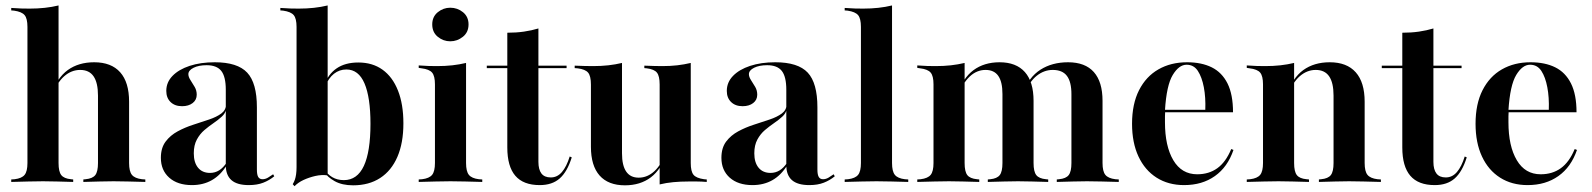

<svg xmlns="http://www.w3.org/2000/svg" viewBox="-20 -651 5697 687"><path d="M133.9 -2.4Q107.3 -2.4 81.5 -1.6Q55.6 -0.8 20.2 0V-8.9L32.3 -9.7Q58.1 -12.9 68.1 -25.4Q78.2 -37.9 78.2 -67.7V-208.1H189.5V-67.7Q189.5 -37.1 199.2 -24.6Q208.9 -12.1 233.9 -9.7L241.9 -8.9V0Q208.1 -0.8 183.9 -1.6Q159.7 -2.4 133.9 -2.4ZM330.6 -208.1V-308.9Q330.6 -354.8 314.9 -377.8Q299.2 -400.8 266.9 -400.8Q235.5 -400.8 209.7 -378.2Q183.9 -355.6 165.3 -307.3L162.9 -310.5Q183.9 -372.6 222.6 -400.4Q261.3 -428.2 316.9 -428.2Q378.2 -428.2 410.1 -392.3Q441.9 -356.5 441.9 -287.1V-208.1ZM386.3 -2.4Q361.3 -2.4 336.7 -1.6Q312.1 -0.8 278.2 0V-8.9L286.3 -9.7Q311.3 -12.1 321 -24.6Q330.6 -37.1 330.6 -67.7V-208.1H441.9V-67.7Q441.9 -37.9 452 -25.4Q462.1 -12.9 487.9 -9.7L500 -8.9V0Q464.5 -0.8 438.7 -1.6Q412.9 -2.4 386.3 -2.4ZM78.2 -208.1V-554.8Q78.2 -584.7 68.1 -596.8Q58.1 -608.9 30.6 -612.9L20.2 -613.7V-622.6Q41.1 -621 56.5 -620.6Q71.8 -620.2 86.3 -620.2Q114.5 -620.2 140.3 -623Q166.1 -625.8 189.5 -631.5V-622.6V-208.1Z M787.9 -208.1V-329.8Q787.9 -376.6 771.8 -397.2Q755.6 -417.7 719.4 -417.7Q691.1 -417.7 672.6 -408.5Q654 -399.2 654 -385.5Q654 -375.8 661.7 -364.1Q669.4 -352.4 676.6 -339.9Q683.9 -327.4 683.9 -312.1Q683.9 -293.5 669.4 -282.3Q654.8 -271 631.5 -271Q605.6 -271 590.3 -285.9Q575 -300.8 575 -325.8Q575 -356.5 597.2 -379.4Q619.4 -402.4 658.5 -415.3Q697.6 -428.2 748.4 -428.2Q829.8 -428.2 864.5 -391.1Q899.2 -354 899.2 -266.9V-208.1ZM666.9 11.3Q615.3 11.3 585.5 -15.3Q555.6 -41.9 555.6 -86.3Q555.6 -121.8 572.6 -144.4Q589.5 -166.9 615.7 -181Q641.9 -195.2 671.8 -204.8Q701.6 -214.5 728.2 -223.4Q754.8 -232.3 771.8 -244.8Q788.7 -257.3 788.7 -277.4L789.5 -260.5Q786.3 -245.2 773.4 -233.5Q760.5 -221.8 744 -210.5Q727.4 -199.2 711.3 -185.5Q695.2 -171.8 684.3 -151.6Q673.4 -131.5 673.4 -102.4Q673.4 -69.4 688.7 -50.8Q704 -32.3 731.5 -32.3Q749.2 -32.3 764.1 -41.5Q779 -50.8 791.1 -69.4V-59.7Q769.4 -24.2 738.3 -6.5Q707.3 11.3 666.9 11.3ZM899.2 -44.4Q899.2 -25.8 904 -17.7Q908.9 -9.7 919.4 -9.7Q929 -9.7 938.7 -15.3Q948.4 -21 957.3 -27.4L961.3 -20.2Q943.5 -5.6 921.8 2.8Q900 11.3 870.2 11.3Q828.2 11.3 808.1 -6.5Q787.9 -24.2 787.9 -59.7V-208.1H899.2Z M1262.1 -427.4Q1312.9 -427.4 1348.8 -401.6Q1384.7 -375.8 1404 -327Q1423.4 -278.2 1423.4 -209.7Q1423.4 -139.5 1402 -89.9Q1380.6 -40.3 1340.3 -14.1Q1300 12.1 1243.5 12.1Q1204 12.1 1177.4 -2.8Q1150.8 -17.7 1141.1 -35.5L1143.5 -42.7Q1150.8 -28.2 1168.5 -17.3Q1186.3 -6.5 1210.5 -6.5Q1258.1 -6.5 1281.9 -57.3Q1305.6 -108.1 1305.6 -208.1Q1305.6 -302.4 1284.3 -352.4Q1262.9 -402.4 1219.4 -402.4Q1194.4 -402.4 1175 -387.1Q1155.6 -371.8 1143.5 -341.9L1141.1 -347.6Q1154 -385.5 1184.7 -406.5Q1215.3 -427.4 1262.1 -427.4ZM1041.1 -208.1V-554.8Q1041.1 -584.7 1031 -596.8Q1021 -608.9 993.5 -612.9L983.1 -613.7V-622.6Q1004 -621 1019.4 -620.6Q1034.7 -620.2 1049.2 -620.2Q1077.4 -620.2 1103.2 -623Q1129 -625.8 1152.4 -631.5V-622.6V-208.1ZM1152.4 -23.4Q1131.5 -26.6 1108.5 -21.4Q1085.5 -16.1 1065.7 -6.9Q1046 2.4 1033.9 15.3L1027.4 8.1Q1032.3 0 1035.1 -8.1Q1037.9 -16.1 1039.5 -27.4Q1041.1 -38.7 1041.1 -53.2V-208.1H1152.4V0Z M1536.3 -208.1V-349.2Q1536.3 -379 1526.2 -391.1Q1516.1 -403.2 1488.7 -406.5L1478.2 -408.1V-416.9Q1499.2 -415.3 1514.5 -414.9Q1529.8 -414.5 1544.4 -414.5Q1572.6 -414.5 1598.4 -417.3Q1624.2 -420.2 1647.6 -425.8V-416.9V-208.1ZM1591.9 -2.4Q1565.3 -2.4 1539.5 -1.6Q1513.7 -0.8 1478.2 0V-8.9L1490.3 -9.7Q1516.1 -12.9 1526.2 -25.4Q1536.3 -37.9 1536.3 -67.7V-208.1H1647.6V-67.7Q1647.6 -37.9 1657.7 -25.4Q1667.7 -12.9 1693.5 -9.7L1705.6 -8.9V0Q1671 -0.8 1645.2 -1.6Q1619.4 -2.4 1591.9 -2.4ZM1591.1 -503.2Q1566.1 -503.2 1546.4 -519.4Q1526.6 -535.5 1526.6 -563.7Q1526.6 -591.1 1546.4 -607.3Q1566.1 -623.4 1591.1 -623.4Q1616.9 -623.4 1636.7 -607.3Q1656.5 -591.1 1656.5 -563.7Q1656.5 -535.5 1636.3 -519.4Q1616.1 -503.2 1591.1 -503.2Z M1911.3 11.3Q1852.4 11.3 1823.8 -22.2Q1795.2 -55.6 1795.2 -123.4V-208.1H1906.5V-71.8Q1906.5 -44.4 1917.3 -30.2Q1928.2 -16.1 1950.8 -16.1Q1974.2 -16.1 1990.7 -35.5Q2007.3 -54.8 2018.5 -91.1L2025.8 -87.9Q2009.7 -36.3 1982.7 -12.5Q1955.6 11.3 1911.3 11.3ZM1795.2 -208.1V-533.9Q1827.4 -533.9 1854.8 -537.9Q1882.3 -541.9 1906.5 -549.2V-208.1ZM1721.8 -407.3V-416.1H2007.3V-407.3Z M2205.6 -416.1V-208.1H2094.4V-348.4Q2094.4 -379 2084.3 -391.1Q2074.2 -403.2 2046.8 -406.5L2036.3 -407.3V-416.1Q2057.3 -415.3 2072.2 -414.9Q2087.1 -414.5 2102.4 -414.5Q2130.6 -414.5 2156.5 -417.3Q2182.3 -420.2 2205.6 -425.8ZM2205.6 -208.1V-102.4Q2205.6 -58.9 2220.6 -37.1Q2235.5 -15.3 2265.3 -15.3Q2296.8 -15.3 2322.2 -39.1Q2347.6 -62.9 2365.3 -111.3L2367.7 -107.3Q2346.8 -45.2 2308.9 -16.5Q2271 12.1 2216.1 12.1Q2156.5 12.1 2125.4 -23Q2094.4 -58.1 2094.4 -125.8V-208.1ZM2340.3 0V-208.1H2451.6V-67.7Q2451.6 -37.9 2461.3 -25.8Q2471 -13.7 2499.2 -9.7L2508.9 -8.9V0Q2488.7 -1.6 2473.8 -1.6Q2458.9 -1.6 2443.5 -1.6Q2414.5 -1.6 2389.1 0.8Q2363.7 3.2 2340.3 8.9ZM2451.6 -416.1V-208.1H2340.3V-348.4Q2340.3 -379 2330.6 -391.1Q2321 -403.2 2294.4 -406.5L2285.5 -407.3V-416.1Q2306.5 -415.3 2321.4 -414.9Q2336.3 -414.5 2350 -414.5Q2378.2 -414.5 2403.2 -417.3Q2428.2 -420.2 2451.6 -425.8Z M2793.5 -208.1V-329.8Q2793.5 -376.6 2777.4 -397.2Q2761.3 -417.7 2725 -417.7Q2696.8 -417.7 2678.2 -408.5Q2659.7 -399.2 2659.7 -385.5Q2659.7 -375.8 2667.3 -364.1Q2675 -352.4 2682.3 -339.9Q2689.5 -327.4 2689.5 -312.1Q2689.5 -293.5 2675 -282.3Q2660.5 -271 2637.1 -271Q2611.3 -271 2596 -285.9Q2580.6 -300.8 2580.6 -325.8Q2580.6 -356.5 2602.8 -379.4Q2625 -402.4 2664.1 -415.3Q2703.2 -428.2 2754 -428.2Q2835.5 -428.2 2870.2 -391.1Q2904.8 -354 2904.8 -266.9V-208.1ZM2672.6 11.3Q2621 11.3 2591.1 -15.3Q2561.3 -41.9 2561.3 -86.3Q2561.3 -121.8 2578.2 -144.4Q2595.2 -166.9 2621.4 -181Q2647.6 -195.2 2677.4 -204.8Q2707.3 -214.5 2733.9 -223.4Q2760.5 -232.3 2777.4 -244.8Q2794.4 -257.3 2794.4 -277.4L2795.2 -260.5Q2791.9 -245.2 2779 -233.5Q2766.1 -221.8 2749.6 -210.5Q2733.1 -199.2 2716.9 -185.5Q2700.8 -171.8 2689.9 -151.6Q2679 -131.5 2679 -102.4Q2679 -69.4 2694.4 -50.8Q2709.7 -32.3 2737.1 -32.3Q2754.8 -32.3 2769.8 -41.5Q2784.7 -50.8 2796.8 -69.4V-59.7Q2775 -24.2 2744 -6.5Q2712.9 11.3 2672.6 11.3ZM2904.8 -44.4Q2904.8 -25.8 2909.7 -17.7Q2914.5 -9.7 2925 -9.7Q2934.7 -9.7 2944.4 -15.3Q2954 -21 2962.9 -27.4L2966.9 -20.2Q2949.2 -5.6 2927.4 2.8Q2905.6 11.3 2875.8 11.3Q2833.9 11.3 2813.7 -6.5Q2793.5 -24.2 2793.5 -59.7V-208.1H2904.8Z M3116.1 -2.4Q3089.5 -2.4 3063.7 -1.6Q3037.9 -0.8 3002.4 0V-8.9L3014.5 -9.7Q3040.3 -12.9 3050.4 -25.4Q3060.5 -37.9 3060.5 -67.7V-208.1H3171.8V-67.7Q3171.8 -37.9 3181.9 -25.4Q3191.9 -12.9 3217.7 -9.7L3229.8 -8.9V0Q3195.2 -0.8 3169.4 -1.6Q3143.5 -2.4 3116.1 -2.4ZM3060.5 -208.1V-554.8Q3060.5 -584.7 3050.4 -596.8Q3040.3 -608.9 3012.9 -612.9L3002.4 -613.7V-622.6Q3023.4 -621 3038.7 -620.6Q3054 -620.2 3068.5 -620.2Q3096.8 -620.2 3122.6 -623Q3148.4 -625.8 3171.8 -631.5V-622.6V-208.1Z M3375.8 -2.4Q3349.2 -2.4 3323.4 -1.6Q3297.6 -0.8 3262.1 0V-8.9L3274.2 -9.7Q3300 -12.9 3310.1 -25.4Q3320.2 -37.9 3320.2 -67.7V-208.1H3431.5V-67.7Q3431.5 -37.1 3441.1 -24.6Q3450.8 -12.1 3475.8 -9.7L3483.9 -8.9V0Q3450 -0.8 3425.8 -1.6Q3401.6 -2.4 3375.8 -2.4ZM3320.2 -208.1V-349.2Q3320.2 -379 3310.1 -391.1Q3300 -403.2 3272.6 -406.5L3262.1 -408.1V-416.9Q3283.1 -415.3 3298.4 -414.9Q3313.7 -414.5 3328.2 -414.5Q3356.5 -414.5 3382.3 -417.3Q3408.1 -420.2 3431.5 -425.8V-416.9V-208.1ZM3566.9 -208.1V-314.5Q3566.9 -358.1 3552 -379.4Q3537.1 -400.8 3506.5 -400.8Q3475 -400.8 3450 -377.4Q3425 -354 3406.5 -306.5L3404 -309.7Q3425 -371.8 3463.3 -400Q3501.6 -428.2 3556.5 -428.2Q3616.1 -428.2 3647.2 -393.1Q3678.2 -358.1 3678.2 -290.3V-208.1ZM3622.6 -2.4Q3597.6 -2.4 3573 -1.6Q3548.4 -0.8 3514.5 0V-8.9L3523.4 -9.7Q3547.6 -12.1 3557.3 -24.6Q3566.9 -37.1 3566.9 -67.7V-208.1H3678.2V-67.7Q3678.2 -37.1 3687.9 -24.6Q3697.6 -12.1 3722.6 -9.7L3730.6 -8.9V0Q3696.8 -0.8 3672.6 -1.6Q3648.4 -2.4 3622.6 -2.4ZM3813.7 -208.1V-313.7Q3813.7 -358.1 3797.6 -379.4Q3781.5 -400.8 3746.8 -400.8Q3716.1 -400.8 3689.9 -380.2Q3663.7 -359.7 3643.5 -312.1L3640.3 -318.5Q3661.3 -375 3702.8 -401.6Q3744.4 -428.2 3801.6 -428.2Q3862.9 -428.2 3894 -393.1Q3925 -358.1 3925 -290.3V-208.1ZM3869.4 -2.4Q3844.4 -2.4 3819.8 -1.6Q3795.2 -0.8 3761.3 0V-8.9L3769.4 -9.7Q3794.4 -12.1 3804 -24.6Q3813.7 -37.1 3813.7 -67.7V-208.1H3925V-67.7Q3925 -37.9 3935.1 -25.4Q3945.2 -12.9 3971 -9.7L3983.1 -8.9V0Q3947.6 -0.8 3921.8 -1.6Q3896 -2.4 3869.4 -2.4Z M4216.9 11.3Q4160.5 11.3 4118.5 -15.3Q4076.6 -41.9 4053.6 -91.1Q4030.6 -140.3 4030.6 -208.1Q4030.6 -279 4055.6 -328.2Q4080.6 -377.4 4125 -402.8Q4169.4 -428.2 4227.4 -428.2Q4279 -428.2 4315.7 -410.1Q4352.4 -391.9 4372.2 -352.4Q4391.9 -312.9 4391.9 -249.2H4110.5L4109.7 -258.1H4292.7Q4294.4 -302.4 4287.5 -338.7Q4280.6 -375 4266.1 -397.2Q4251.6 -419.4 4225.8 -419.4Q4198.4 -419.4 4176.2 -382.7Q4154 -346 4148.4 -256.5L4149.2 -254.8Q4148.4 -245.2 4148.4 -234.7Q4148.4 -224.2 4148.4 -213.7Q4148.4 -128.2 4178.2 -77.8Q4208.1 -27.4 4263.7 -27.4Q4305.6 -27.4 4335.9 -49.2Q4366.1 -71 4385.5 -117.7L4393.5 -114.5Q4372.6 -53.2 4327 -21Q4281.5 11.3 4216.9 11.3Z M4554.8 -2.4Q4528.2 -2.4 4502.4 -1.6Q4476.6 -0.8 4441.1 0V-8.9L4453.2 -9.7Q4479 -12.9 4489.1 -25.4Q4499.2 -37.9 4499.2 -67.7V-208.1H4610.5V-67.7Q4610.5 -37.1 4620.2 -24.6Q4629.8 -12.1 4654.8 -9.7L4663.7 -8.9V0Q4629.8 -0.8 4605.2 -1.6Q4580.6 -2.4 4554.8 -2.4ZM4499.2 -208.1V-349.2Q4499.2 -379 4489.1 -391.1Q4479 -403.2 4451.6 -406.5L4441.1 -408.1V-416.9Q4462.1 -415.3 4477.4 -414.9Q4492.7 -414.5 4507.3 -414.5Q4535.5 -414.5 4561.3 -417.3Q4587.1 -420.2 4610.5 -425.8V-416.9V-208.1ZM4751.6 -208.1V-308.9Q4751.6 -354.8 4735.9 -377.8Q4720.2 -400.8 4687.9 -400.8Q4656.5 -400.8 4630.6 -378.2Q4604.8 -355.6 4586.3 -307.3L4583.9 -310.5Q4604.8 -372.6 4643.5 -400.4Q4682.3 -428.2 4737.9 -428.2Q4799.2 -428.2 4831 -392.3Q4862.9 -356.5 4862.9 -287.1V-208.1ZM4807.3 -2.4Q4782.3 -2.4 4757.7 -1.6Q4733.1 -0.8 4699.2 0V-8.9L4707.3 -9.7Q4732.3 -12.1 4741.9 -24.6Q4751.6 -37.1 4751.6 -67.7V-208.1H4862.9V-67.7Q4862.9 -37.9 4873 -25.4Q4883.1 -12.9 4908.9 -9.7L4921 -8.9V0Q4885.5 -0.8 4859.7 -1.6Q4833.9 -2.4 4807.3 -2.4Z M5113.7 11.3Q5054.8 11.3 5026.2 -22.2Q4997.6 -55.6 4997.6 -123.4V-208.1H5108.9V-71.8Q5108.9 -44.4 5119.8 -30.2Q5130.6 -16.1 5153.2 -16.1Q5176.6 -16.1 5193.1 -35.5Q5209.7 -54.8 5221 -91.1L5228.2 -87.9Q5212.1 -36.3 5185.1 -12.5Q5158.1 11.3 5113.7 11.3ZM4997.6 -208.1V-533.9Q5029.8 -533.9 5057.3 -537.9Q5084.7 -541.9 5108.9 -549.2V-208.1ZM4924.2 -407.3V-416.1H5209.7V-407.3Z M5446 11.3Q5389.5 11.3 5347.6 -15.3Q5305.6 -41.9 5282.7 -91.1Q5259.7 -140.3 5259.7 -208.1Q5259.7 -279 5284.7 -328.2Q5309.7 -377.4 5354 -402.8Q5398.4 -428.2 5456.5 -428.2Q5508.1 -428.2 5544.8 -410.1Q5581.5 -391.9 5601.2 -352.4Q5621 -312.9 5621 -249.2H5339.5L5338.7 -258.1H5521.8Q5523.4 -302.4 5516.5 -338.7Q5509.7 -375 5495.2 -397.2Q5480.6 -419.4 5454.8 -419.4Q5427.4 -419.4 5405.2 -382.7Q5383.1 -346 5377.4 -256.5L5378.2 -254.8Q5377.4 -245.2 5377.4 -234.7Q5377.4 -224.2 5377.4 -213.7Q5377.4 -128.2 5407.3 -77.8Q5437.1 -27.4 5492.7 -27.4Q5534.7 -27.4 5564.9 -49.2Q5595.2 -71 5614.5 -117.7L5622.6 -114.5Q5601.6 -53.2 5556 -21Q5510.5 11.3 5446 11.3Z"/></svg>

Font: Playfair 144pt SemiCondensed
Style: Bold
Weight: 700
Width: 4
Designer: Claus Eggers Sørensen
Foundry: Claus Eggers Sørensen
Version: Version 2.203